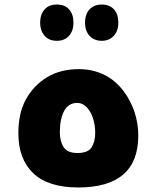

<svg xmlns="http://www.w3.org/2000/svg" viewBox="-20 -817 694 847"><path d="M325 10Q193 10 127 -52.5Q61 -115 61 -229Q61 -270 68.5 -307.5Q76 -345 94 -378Q129 -441 188 -476.5Q247 -512 328 -512Q400 -512 458 -477Q496 -454 526 -414Q556 -374 573 -324Q590 -274 590 -219Q590 10 325 10ZM322 -142Q368 -142 384 -167Q400 -192 400 -231Q400 -266 390 -296Q380 -326 362 -344.5Q344 -363 321 -363Q282 -363 263 -327.5Q244 -292 244 -234Q244 -194 260.5 -168Q277 -142 322 -142ZM231 -637Q195 -637 176 -660Q157 -683 157 -717Q157 -752 176 -774.5Q195 -797 231 -797Q266 -797 285 -775.5Q304 -754 304 -717Q304 -680 284 -658.5Q264 -637 231 -637ZM429 -637Q395 -637 375 -659Q355 -681 355 -717Q355 -754 375 -775.5Q395 -797 429 -797Q463 -797 482.5 -776Q502 -755 502 -717Q502 -680 481.5 -658.5Q461 -637 429 -637Z"/></svg>

Font: Noto Kufi Arabic Black
Style: Regular
Weight: 900
Designer: Monotype Design Team, David Williams, Khaled Hosny
Foundry: Google LLC
Version: Version 2.109; ttfautohint (v1.8.4.7-5d5b)